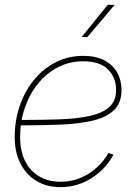

<svg xmlns="http://www.w3.org/2000/svg" viewBox="-20 -769 557 797"><path d="M230.5 7.8Q173.8 7.8 131.1 -18.1Q88.4 -43.9 64.7 -90.6Q41 -137.2 41 -199.7Q41 -268.1 61.8 -329.1Q82.5 -390.1 120.6 -436.8Q158.7 -483.4 210.7 -510.3Q262.7 -537.1 325.7 -537.1Q377.9 -537.1 413.1 -518.6Q448.2 -500 466.3 -468Q484.4 -436 484.4 -396Q484.4 -341.8 453.1 -311.8Q421.9 -281.7 365.2 -268.3Q308.6 -254.9 230.5 -251.7Q152.3 -248.5 58.1 -248.5V-271Q149.4 -271 223.6 -273.4Q297.9 -275.9 351.1 -287.4Q404.3 -298.8 433.1 -324.2Q461.9 -349.6 461.9 -395Q461.9 -447.8 427.7 -481.2Q393.6 -514.6 325.7 -514.6Q268.1 -514.6 220 -489.5Q171.9 -464.4 137 -420.9Q102.1 -377.4 82.8 -320.6Q63.5 -263.7 63.5 -199.7Q63.5 -143.1 83.7 -101.6Q104 -60.1 141.8 -37.4Q179.7 -14.6 230.5 -14.6Q294.9 -14.6 347.7 -47.9Q400.4 -81.1 429.7 -133.8L451.2 -127.4Q420.4 -68.8 361.3 -30.5Q302.2 7.8 230.5 7.8ZM318.8 -615.2 427.2 -749H456.1L342.8 -615.2Z"/></svg>

Font: Inter 24pt Thin
Style: Italic
Weight: 250
Italic angle: -9.3988°
Version: Version 4.001;git-66647c0bb